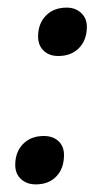

<svg xmlns="http://www.w3.org/2000/svg" viewBox="-20 -503 267 504"><path d="M80 -407Q80 -441 100.5 -462Q121 -483 155 -483Q178 -483 193 -469Q208 -455 208 -433Q208 -398 187.5 -377Q167 -356 133 -356Q109 -356 94.5 -370Q80 -384 80 -407ZM20 -70Q20 -104 40.5 -125Q61 -146 95 -146Q119 -146 133.5 -132.5Q148 -119 148 -96Q148 -61 128 -40Q108 -19 74 -19Q50 -19 35 -33Q20 -47 20 -70Z"/></svg>

Font: Bai Jamjuree Medium
Style: Italic
Weight: 500
Italic angle: -10°
Version: Version 1.000; ttfautohint (v1.6)